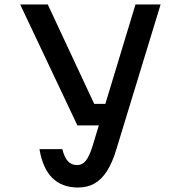

<svg xmlns="http://www.w3.org/2000/svg" viewBox="-20 -820 790 856"><path d="M400 -357H508L472 -261H325L70 -800H193ZM696 -800 499 -155Q481 -95 457 -57.5Q433 -20 401.5 -2Q370 16 328 16Q256 16 213 -27Q170 -70 156 -155H258Q267 -118 283 -101Q299 -84 324 -84Q347 -84 363 -104Q379 -124 394 -173L584 -800Z"/></svg>

Font: Martian Mono Custom sWd Rg
Style: Regular
Weight: 400
Width: 6
Monospace: yes
Designer: Alex Havermale
Foundry: Evil Martians
Version: Version 1.000